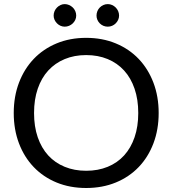

<svg xmlns="http://www.w3.org/2000/svg" viewBox="-20 -909 840 936"><path d="M400 -640.5Q342.5 -640.5 295.5 -621Q248.5 -601.5 215.2 -565.2Q182 -529 164 -476.5Q146 -424 146 -358Q146 -292 164 -239.8Q182 -187.5 215.2 -151.2Q248.5 -115 295.5 -95.8Q342.5 -76.5 400 -76.5Q458 -76.5 505 -95.8Q552 -115 585 -151.2Q618 -187.5 636 -239.8Q654 -292 654 -358Q654 -424 636 -476.5Q618 -529 585 -565.2Q552 -601.5 505 -621Q458 -640.5 400 -640.5ZM728 -505.8Q753.5 -438.5 753.5 -358Q753.5 -277.5 728 -210.2Q702.5 -143 656 -94.5Q609.5 -46 544.2 -19.2Q479 7.5 400 7.5Q321 7.5 256 -19.2Q191 -46 144.5 -94.5Q98 -143 72.5 -210.2Q47 -277.5 47 -358Q47 -438.5 72.5 -505.8Q98 -573 144.5 -621.8Q191 -670.5 256 -697.5Q321 -724.5 400 -724.5Q479 -724.5 544.2 -697.5Q609.5 -670.5 656 -621.8Q702.5 -573 728 -505.8ZM560.5 -833Q560.5 -822 556 -812.2Q551.5 -802.5 544 -795Q536.5 -787.5 526.5 -783.2Q516.5 -779 505.5 -779Q494 -779 484 -783.2Q474 -787.5 466.5 -795Q459 -802.5 454.8 -812.2Q450.5 -822 450.5 -833Q450.5 -844.5 454.8 -854.8Q459 -865 466.5 -872.5Q474 -880 484 -884.5Q494 -889 505.5 -889Q516.5 -889 526.5 -884.5Q536.5 -880 544 -872.5Q551.5 -865 556 -854.8Q560.5 -844.5 560.5 -833ZM351.5 -833Q351.5 -822 347 -812.2Q342.5 -802.5 334.8 -795Q327 -787.5 316.8 -783.2Q306.5 -779 295.5 -779Q285 -779 275.2 -783.2Q265.5 -787.5 258 -795Q250.5 -802.5 246 -812.2Q241.5 -822 241.5 -833Q241.5 -844.5 246 -854.8Q250.5 -865 258 -872.5Q265.5 -880 275.2 -884.5Q285 -889 295.5 -889Q306.5 -889 316.8 -884.5Q327 -880 334.8 -872.5Q342.5 -865 347 -854.8Q351.5 -844.5 351.5 -833Z"/></svg>

Font: Lato
Style: Regular
Weight: 400
Designer: Lukasz Dziedzic with Adam Twardoch and Botio Nikoltchev
Foundry: tyPoland Lukasz Dziedzic
Version: Version 2.010; 2014-09-01; http://www.latofonts.com/; ttfaut